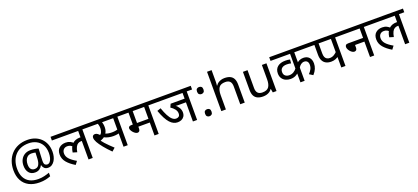

<svg xmlns="http://www.w3.org/2000/svg" viewBox="62 -2078 7583 3485"><g transform="rotate(-20 3853.0 -335.5)"><path d="M841 -357Q841 -311 830.5 -267Q820 -223 798 -187.5Q776 -152 744 -130.5Q712 -109 668 -109Q622 -109 595.5 -135.5Q569 -162 563 -196H558Q540 -159 505 -134Q470 -109 417 -109Q341 -109 299.5 -160Q258 -211 258 -295Q258 -361 284 -411.5Q310 -462 357.5 -491Q405 -520 470 -520Q514 -520 556.5 -512.5Q599 -505 623 -496L613 -293Q612 -275 612 -267.5Q612 -260 612 -257Q612 -205 630.5 -188Q649 -171 674 -171Q705 -171 726.5 -196.5Q748 -222 759.5 -264.5Q771 -307 771 -358Q771 -451 733.5 -515.5Q696 -580 630.5 -614Q565 -648 482 -648Q397 -648 331 -621Q265 -594 220.5 -545Q176 -496 153 -429.5Q130 -363 130 -283Q130 -185 165 -116.5Q200 -48 267.5 -12.5Q335 23 433 23Q494 23 549.5 9.5Q605 -4 648 -20V48Q605 66 551.5 77.5Q498 89 433 89Q315 89 231 45Q147 1 102.5 -81.5Q58 -164 58 -280Q58 -373 87 -452.5Q116 -532 171 -590.5Q226 -649 304.5 -681.5Q383 -714 482 -714Q560 -714 625.5 -689.5Q691 -665 739.5 -618.5Q788 -572 814.5 -506Q841 -440 841 -357ZM336 -293Q336 -229 361.5 -200Q387 -171 430 -171Q486 -171 510.5 -213Q535 -255 539 -322L545 -447Q532 -451 512 -454Q492 -457 471 -457Q422 -457 392 -433Q362 -409 349 -371.5Q336 -334 336 -293Z M899 -551V-622H1591V-551H1488V0H1407V-379L1451 -347Q1435 -354 1421 -356Q1407 -358 1395 -358Q1361 -358 1334 -342.5Q1307 -327 1288.5 -291Q1270 -255 1259 -193L1179 -217Q1193 -322 1248.5 -375Q1304 -428 1395 -428Q1415 -428 1432 -425Q1449 -422 1461 -418L1464 -396L1407 -415V-551ZM1231 -304Q1214 -328 1188 -343Q1162 -358 1126 -358Q1079 -358 1052 -329.5Q1025 -301 1025 -254Q1025 -197 1067 -149Q1109 -101 1201 -48L1154 14Q1056 -44 1000 -110.5Q944 -177 944 -262Q944 -345 993 -387.5Q1042 -430 1118 -430Q1168 -430 1205 -411.5Q1242 -393 1269 -363Z M1864 14Q1789 -60 1731.5 -131Q1674 -202 1647 -251Q1633 -277 1626 -299Q1619 -321 1619 -340Q1619 -366 1633.5 -380Q1648 -394 1673 -394Q1699 -394 1723.5 -375.5Q1748 -357 1772 -326L1725 -331Q1770 -345 1786.5 -382Q1803 -419 1803 -460Q1803 -495 1795.5 -522Q1788 -549 1779 -564L1820 -551H1577V-622H1994V-551H1828L1862 -566Q1873 -542 1878.5 -513.5Q1884 -485 1884 -450Q1884 -410 1872.5 -376.5Q1861 -343 1838 -317L1834 -310Q1816 -289 1790 -273Q1764 -257 1724 -243L1722 -254Q1747 -220 1778 -185.5Q1809 -151 1846 -115Q1883 -79 1925 -40ZM1977 -244Q1936 -244 1889 -253.5Q1842 -263 1798 -287L1825 -347Q1866 -330 1900.5 -323Q1935 -316 1976 -316Q2017 -316 2054.5 -323.5Q2092 -331 2130 -348V-272Q2095 -257 2056.5 -250.5Q2018 -244 1977 -244ZM2083 0V-551H1973V-622H2267V-551H2164V0Z M2762 -551V0H2681V-250H2460V-213Q2460 -180 2445.5 -165.5Q2431 -151 2412 -151Q2393 -151 2372 -163.5Q2351 -176 2333 -195.5Q2315 -215 2303.5 -237Q2292 -259 2292 -278Q2292 -296 2305.5 -308.5Q2319 -321 2353 -321H2379V-551H2253V-622H2865V-551ZM2681 -551H2460V-321H2681Z M3504 -551V0H3423V-370H3286Q3260 -370 3244.5 -371Q3229 -372 3220 -375L3213 -385Q3255 -356 3282 -312Q3309 -268 3309 -218Q3309 -172 3288.5 -141Q3268 -110 3234.5 -95Q3201 -80 3161 -80Q3121 -80 3084.5 -97Q3048 -114 3013.5 -151.5Q2979 -189 2946.5 -250.5Q2914 -312 2882 -401L2953 -426Q2984 -337 3016 -276Q3048 -215 3083 -184Q3118 -153 3157 -153Q3189 -153 3209.5 -170Q3230 -187 3230 -227Q3230 -271 3199.5 -310Q3169 -349 3124 -377L3153 -441H3423V-551H2851V-622H3607V-551Z M3740 -414Q3714 -414 3696 -430Q3678 -446 3678 -482Q3678 -520 3696 -535Q3714 -550 3740 -550Q3766 -550 3784 -535Q3802 -520 3802 -482Q3802 -446 3784 -430Q3766 -414 3740 -414ZM3740 14Q3714 14 3696 -2Q3678 -18 3678 -54Q3678 -92 3696 -107Q3714 -122 3740 -122Q3766 -122 3784 -107Q3802 -92 3802 -54Q3802 -18 3784 -2Q3766 14 3740 14Z M4060 -537Q4060 -518 4058.5 -498Q4057 -478 4055 -462H4061Q4078 -490 4104 -508Q4130 -526 4162 -535.5Q4194 -545 4228 -545Q4293 -545 4336.5 -524.5Q4380 -504 4402 -461Q4424 -418 4424 -349V0H4337V-343Q4337 -408 4308 -440Q4279 -472 4217 -472Q4127 -472 4093.5 -421.5Q4060 -371 4060 -277V0H3972V-760H4060Z M5038 -536V0H4966L4953 -71H4949Q4932 -43 4905 -25Q4878 -7 4846 1.5Q4814 10 4779 10Q4715 10 4671.5 -10.5Q4628 -31 4606 -74Q4584 -117 4584 -185V-536H4673V-191Q4673 -127 4702 -95Q4731 -63 4792 -63Q4881 -63 4915.5 -113Q4950 -163 4950 -257V-536Z M5906 -551H5581V-333L5567 -343Q5587 -368 5621 -384Q5655 -400 5698 -400Q5769 -400 5809 -357Q5849 -314 5849 -240Q5849 -188 5829 -139.5Q5809 -91 5765 -42L5695 -86Q5728 -120 5748.5 -157.5Q5769 -195 5769 -241Q5769 -285 5748 -307.5Q5727 -330 5689 -330Q5656 -330 5626.5 -308.5Q5597 -287 5578 -250L5581 -287V0H5500V-210L5514 -183Q5495 -164 5471.5 -149Q5448 -134 5419 -126Q5390 -118 5356 -118Q5305 -118 5262.5 -137.5Q5220 -157 5194.5 -195.5Q5169 -234 5169 -291Q5169 -373 5223.5 -418.5Q5278 -464 5375 -464Q5401 -464 5423.5 -461.5Q5446 -459 5465 -454L5458 -381Q5441 -386 5420.5 -388.5Q5400 -391 5377 -391Q5316 -391 5283 -364.5Q5250 -338 5250 -288Q5250 -239 5280.5 -214.5Q5311 -190 5356 -190Q5404 -190 5443 -214.5Q5482 -239 5504 -273L5500 -224V-551H5123V-622H5906Z M6370 -551V0H6289V-244L6308 -217Q6283 -193 6243.5 -177Q6204 -161 6157 -161Q6098 -161 6056 -183Q6014 -205 5992 -249.5Q5970 -294 5970 -360V-551H5891V-622H6474V-551ZM6289 -551H6051V-357Q6051 -314 6063 -286.5Q6075 -259 6098.5 -245.5Q6122 -232 6155 -232Q6199 -232 6239.5 -256.5Q6280 -281 6305 -315L6289 -263Z M6459 -622H7028V-551H6925V0H6844V-298H6663V-244Q6663 -216 6649 -202Q6635 -188 6612 -188Q6594 -188 6573.5 -200Q6553 -212 6535.5 -232Q6518 -252 6507 -274.5Q6496 -297 6496 -318Q6496 -341 6509.5 -355Q6523 -369 6557 -369H6844V-551H6459Z M7014 -551V-622H7706V-551H7603V0H7522V-379L7566 -347Q7550 -354 7536 -356Q7522 -358 7510 -358Q7476 -358 7449 -342.5Q7422 -327 7403.5 -291Q7385 -255 7374 -193L7294 -217Q7308 -322 7363.5 -375Q7419 -428 7510 -428Q7530 -428 7547 -425Q7564 -422 7576 -418L7579 -396L7522 -415V-551ZM7346 -304Q7329 -328 7303 -343Q7277 -358 7241 -358Q7194 -358 7167 -329.5Q7140 -301 7140 -254Q7140 -197 7182 -149Q7224 -101 7316 -48L7269 14Q7171 -44 7115 -110.5Q7059 -177 7059 -262Q7059 -345 7108 -387.5Q7157 -430 7233 -430Q7283 -430 7320 -411.5Q7357 -393 7384 -363Z"/></g></svg>

Font: hexlhindi05
Style: Book
Weight: 400
Designer: Jelle Bosma - Monotype Design Team
Foundry: Monotype Imaging Inc.
Version: Version 2.003